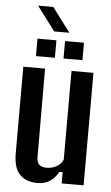

<svg xmlns="http://www.w3.org/2000/svg" viewBox="-62 -970 592 1020"><g transform="rotate(5 234.5 -460.5)"><path d="M177 9Q117 9 83 -25.5Q49 -60 49 -139V-600H165L166 -130Q166 -102 178.5 -89Q191 -76 220 -76Q247 -76 271.5 -89.5Q296 -103 306 -127V-600H423V0H306V-60H289Q268 -24 241 -7.5Q214 9 177 9ZM258 -662V-755H359V-662ZM111 -662V-755H212V-662ZM99 -930H180L277 -801H196Z"/></g></svg>

Font: Big Shoulders Text
Style: Bold
Weight: 700
Designer: Patric King
Foundry: XO Type Co
Version: Version 1.000; ttfautohint (v1.8.2)